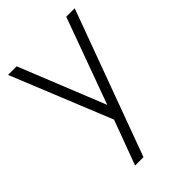

<svg xmlns="http://www.w3.org/2000/svg" viewBox="-228 -636 973 973"><g transform="rotate(-45 258.0 -150.0)"><path d="M149 240 238 0 18.5 -540H80L266.5 -77L435.5 -540H496L209 240Z"/></g></svg>

Font: Vela Sans Light
Style: Regular
Weight: 300
Designer: Principal design: Mikhail Sharanda - project Manrope.
Design modification: Ravid Balaliev
Foundry: Mikhail Sharanda
Version: Version 1.001